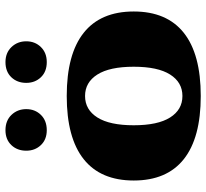

<svg xmlns="http://www.w3.org/2000/svg" viewBox="-46 -698 754 702"><g transform="rotate(-90 331.0 -347.0)"><path d="M131 -628Q131 -661 151.5 -682.5Q172 -704 206 -704Q241 -704 262 -682Q283 -660 283 -628Q283 -596 262 -574.5Q241 -553 206 -553Q172 -553 151.5 -574.5Q131 -596 131 -628ZM379 -628Q379 -661 399.5 -682.5Q420 -704 455 -704Q489 -704 510 -682Q531 -660 531 -628Q531 -596 510 -574.5Q489 -553 455 -553Q420 -553 399.5 -574.5Q379 -596 379 -628ZM22 -235Q22 -356 100 -418Q178 -480 331 -480Q484 -480 562 -418Q640 -356 640 -235Q640 -114 562 -52Q484 10 331 10Q178 10 100 -52Q22 -114 22 -235ZM438 -235Q438 -323 409.5 -368Q381 -413 331 -413Q281 -413 252.5 -368Q224 -323 224 -235Q224 -147 252.5 -102Q281 -57 331 -57Q381 -57 409.5 -102Q438 -147 438 -235Z"/></g></svg>

Font: Taviraj Black
Style: Regular
Weight: 900
Designer: Katatrad Team
Foundry: CadsonDemak
Version: Version 1.030